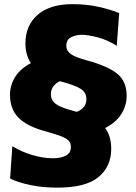

<svg xmlns="http://www.w3.org/2000/svg" viewBox="-20 -748 639 902"><path d="M249 133.5Q178.5 133.5 121.5 121.2Q64.5 109 27.5 91L38 -61.5Q78.5 -35.5 130.5 -20Q182.5 -4.5 228.5 -4.5Q265.5 -4.5 289.2 -16.8Q313 -29 313 -58Q313 -76 302 -87.5Q291 -99 264.2 -109Q237.5 -119 190.5 -132Q107 -154.5 67 -195Q27 -235.5 27 -302.5Q27 -349 52 -387.8Q77 -426.5 125 -451.5Q99.5 -490 99.5 -544Q99.5 -629 157.2 -678.8Q215 -728.5 320.5 -728.5Q389 -728.5 446.2 -715.2Q503.5 -702 540 -686.5L528.5 -532.5Q485.5 -560.5 439 -572.5Q392.5 -584.5 364.5 -584.5Q338.5 -584.5 315 -573.5Q291.5 -562.5 291.5 -533Q291.5 -510 312.2 -494.5Q333 -479 387.5 -464.5Q487 -437.5 531 -401.5Q575 -365.5 575 -297.5Q575 -252.5 550.5 -213Q526 -173.5 474 -146.5Q502.5 -109 502.5 -48.5Q502.5 34.5 442.5 84Q382.5 133.5 249 133.5ZM314.5 -230Q328.5 -226 341 -222.5Q386 -240.5 386 -282.5Q386 -312.5 360 -330Q334 -347.5 263.5 -366Q262 -366 261 -366.5Q243.5 -359 231.2 -343Q219 -327 219 -305.5Q219 -278.5 239.8 -261.5Q260.5 -244.5 314.5 -230Z"/></svg>

Font: Commissioner ExtraBold
Style: Regular
Weight: 800
Designer: Kostas Bartsokas
Foundry: Kostas Bartsokas
Version: Version 1.000; ttfautohint (v1.8.3)